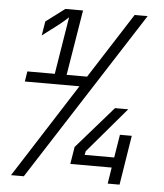

<svg xmlns="http://www.w3.org/2000/svg" viewBox="-52 -776 705 823"><g transform="rotate(5 300.0 -365.0)"><path d="M26 0 285 -405H50L57 -449H175L215 -696Q210 -691 199.5 -681.5Q189 -672 176 -662L105 -608L115 -669L196 -730H272L226 -449H314L494 -730H550L81 0ZM442 0 453 -70H275L287 -144L445 -325H502L336 -130L333 -114H460L476 -213H527L493 0Z"/></g></svg>

Font: JetBrains Mono NL ExtraLight
Style: Italic
Weight: 200
Italic angle: -9°
Monospace: yes
Designer: Philipp Nurullin, Konstantin Bulenkov
Foundry: JetBrains
Version: Version 2.305; ttfautohint (v1.8.4.7-5d5b)